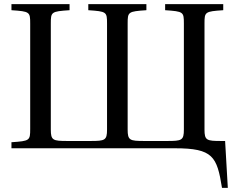

<svg xmlns="http://www.w3.org/2000/svg" viewBox="-20 -712 1127 922"><path d="M35 0H820C1003 0 1022 40 1046 190H1074L1061 -35H1042C972 -35 962 -38 962 -90V-599C962 -655 964 -657 1052 -663V-692H773V-663C861 -657 863 -655 863 -599V-90C863 -38 853 -35 783 -35H673C603 -35 593 -38 593 -90V-599C593 -655 595 -657 683 -663V-692H404V-663C492 -657 494 -655 494 -599V-90C494 -38 484 -35 414 -35H304C234 -35 224 -38 224 -90V-599C224 -655 226 -657 314 -663V-692H35V-663C123 -657 125 -655 125 -599V-93C125 -37 123 -35 35 -29Z"/></svg>

Font: Lingua Franca
Style: Regular
Weight: 400
Version: Version 1.19